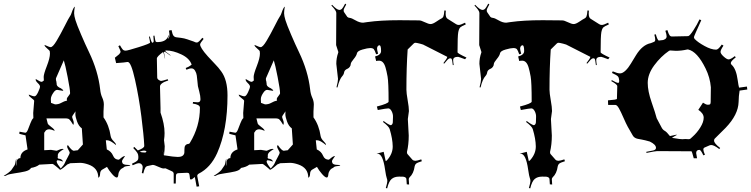

<svg xmlns="http://www.w3.org/2000/svg" viewBox="-100 -930 4095 1047"><path d="M567.4 -41Q572.8 -31.7 590.8 -31.2Q608.9 -30.8 610.4 -27.8Q610.4 -25.9 597.7 -24.7Q585 -23.4 580.6 -21.5Q576.2 -19.5 574.2 -17.1Q572.3 -14.6 565.7 -12Q559.1 -9.3 553 0.2Q546.9 9.8 545.9 17.6Q544.4 38.1 537.1 38.1Q527.8 38.1 511.2 19Q494.6 0 483.4 -20L459 -5.9Q446.3 0.5 445.8 18.1Q445.3 35.6 436 39.1Q436 -14.6 381.3 -33.2Q356 -42 336.7 -42Q317.4 -42 283.2 -40L267.1 -33.2Q265.6 -32.7 256.8 -24.4Q232.4 -2.9 223.1 -2.9L227.1 -6.8H226.1Q224.1 -6.8 207.5 -21.5Q190.9 -36.1 185.1 -36.1L114.3 -32.2Q99.1 -19.5 69.3 -14.2Q62 -1 36.9 4.9Q11.7 10.7 -20 15.1Q-51.8 19.5 -61.3 24.7Q-70.8 29.8 -74.2 29.8Q-77.6 29.8 -79.6 28.8Q-52.7 13.2 -38.6 -2L-21 -27.8Q-17.1 -32.7 -15.4 -46.9Q-13.7 -61 -10.7 -64Q-12.7 -45.9 -12.7 -36.9Q-12.7 -27.8 -10.7 -25.9V-36.1Q-10.7 -66.9 11.2 -67.9Q11.2 -102.5 50.3 -115.2L39.1 -191.9L5.4 -200.2L6.3 -211.9Q33.7 -206.1 38.1 -206.1Q45.4 -206.1 52 -222.2Q58.6 -238.3 66.2 -258.8Q73.7 -279.3 82 -286.1Q81.1 -295.9 81.1 -314L86.4 -379.9Q86.4 -384.8 72 -395Q57.6 -405.3 57.1 -412.1V-414.1Q79.1 -404.8 88.1 -404.8Q97.2 -404.8 107.7 -427.2Q118.2 -449.7 118.2 -457.8Q118.2 -465.8 106.4 -476.6Q91.3 -491.2 95.2 -499Q119.6 -483.9 125.7 -483.9Q131.8 -483.9 139.2 -491.2Q138.2 -495.1 138.2 -510.5Q138.2 -525.9 155.3 -569.6Q172.4 -613.3 172.4 -638.2L171.4 -649.9Q171.4 -653.8 157.5 -665.3Q143.6 -676.8 143.1 -683.1V-685.1Q169.4 -672.9 176.3 -672.9Q188 -672.9 208.5 -707Q229 -741.2 252.2 -787.1Q275.4 -833 281 -840.3Q286.6 -847.7 290 -858.9Q300.8 -890.6 308.1 -894Q304.2 -871.1 304.2 -857.7Q304.2 -844.2 311.5 -820.1Q318.8 -795.9 342.3 -741.2Q365.7 -686.5 385.3 -646Q435.1 -542.5 446.3 -441.9Q448.7 -417 457.5 -397.9Q466.3 -378.9 466.3 -359.9L464.4 -320.8V-290Q494.6 -248 503.4 -188Q506.3 -172.9 519.3 -160.4Q532.2 -147.9 532.2 -141.1L533.2 -138.2Q501.5 -165 485.4 -165H477.1L482.4 -115.2Q506.8 -104.5 516.6 -81.1Q525.4 -59.1 548.3 -59.1Q549.3 -59.1 561 -69.1Q572.8 -79.1 582 -79.1Q565.4 -56.6 565.4 -51.3Q565.4 -45.9 567.4 -42ZM303.2 -107.9 309.1 -108.9 324.2 -110.8 352.1 -142.1 346.2 -230Q329.1 -242.2 320.1 -267.8Q311 -293.5 311 -305.7Q311 -317.9 311.5 -319.8Q312 -321.8 312 -323.2L297.4 -301.8Q293.5 -296.4 293.5 -292.5Q293.5 -288.6 297.9 -277.8Q302.2 -267.1 302.2 -259.5Q302.2 -252 299.3 -249Q285.2 -272.5 278.6 -278.3Q272 -284.2 262.2 -284.2H153.3L160.2 -256.8Q161.6 -251 179.4 -237.8Q197.3 -224.6 198.2 -216.8Q177.2 -225.1 167.7 -225.1Q158.2 -225.1 150.4 -219.2L141.1 -206.1V-110.8L178.2 -112.8L208 -107.9Q210.4 -107.9 221.4 -113Q232.4 -118.2 239.3 -118.2Q246.1 -118.2 248 -117.2Q229 -105.5 222.9 -99.4Q216.8 -93.3 215.3 -85.9V-75.2L214.4 -71.8Q214.4 -64.9 221.7 -64.5Q237.3 -63.5 244.1 -48.8Q222.2 -56.2 215.6 -56.2Q209 -56.2 209 -47.9Q211.4 -36.1 231.4 -11.2Q248.5 -29.3 252.9 -40Q257.3 -50.8 268.8 -71.8Q280.3 -92.8 280.3 -96.7Q280.3 -100.6 273.2 -112.8Q266.1 -125 266.1 -130.1Q266.1 -135.3 270 -139.2Q291 -107.9 303.2 -107.9ZM241.2 -435.1 212.4 -439.9Q202.1 -439.9 193.4 -427.7Q177.2 -405.8 177.2 -389.4Q177.2 -373 178.2 -369.1L200.2 -360.8Q218.8 -360.8 231.4 -367.9Q244.1 -375 250 -377L266.1 -381.8Q264.2 -385.7 264.2 -390.6Q264.2 -395.5 273.2 -406.2Q282.2 -417 282.2 -421.9Q282.2 -441.9 269 -509.5Q255.9 -577.1 248 -601.1L205.1 -502.9V-493.2Q207 -491.2 209 -473.1V-469.2Q210.9 -457 232.4 -448.2Q244.6 -439.9 245.1 -437Q245.1 -435.1 241.2 -435.1Z M800.3 -12.2 793.5 -11.2Q782.7 -11.2 762.5 -21Q742.2 -30.8 732.4 -30.8L705.6 -24.9Q697.3 -23.4 692.4 -16.1Q687.5 -8.8 681.2 16.1L673.3 13.2Q678.2 -12.2 678.2 -19.5Q678.2 -26.9 672.4 -33.4Q666.5 -40 657.2 -40Q647.9 -40 623.5 -28.8L619.6 -37.1Q642.1 -47.4 648.2 -53.5Q654.3 -59.6 654.3 -67.9V-77.1Q654.3 -86.9 649.2 -95.9Q644 -105 626.5 -123L632.3 -128.9Q647 -113.3 652.3 -108.9V-109.9Q686.5 -122.6 686.5 -133.8V-138.2Q684.1 -190.9 670.9 -295.2Q657.7 -399.4 636.2 -495.6Q614.7 -591.8 597.2 -591.8H593.3Q583 -589.4 533.2 -585.9L526.4 -615.2L549.3 -633.8Q557.6 -643.1 557.6 -647.9Q557.6 -652.8 545.4 -678.2L554.2 -683.1Q564 -665.5 569.6 -659.7Q575.2 -653.8 585.4 -653.8Q595.7 -653.8 657 -673.1Q718.3 -692.4 718.3 -697.8Q718.3 -703.1 712.4 -730L717.3 -731Q725.6 -696.8 731.4 -696.8Q738.3 -699.2 738.3 -706.3Q738.3 -713.4 736.3 -734.9L742.2 -735.8Q746.6 -704.6 749.8 -702.4Q752.9 -700.2 760.7 -700.4Q768.6 -700.7 776.4 -701.9Q784.2 -703.1 793.5 -707Q810.5 -713.9 820.3 -737.8L822.3 -736.8L814.5 -716.8Q824.2 -725.6 824.2 -736.8Q824.2 -748 821.3 -763.2L835.4 -766.1Q840.3 -741.7 846.7 -734.4Q853 -727.1 864.5 -726.3Q876 -725.6 886.7 -723.6Q897.5 -721.7 904.3 -720.5Q911.1 -719.2 922.1 -715.3Q933.1 -711.4 936 -710.4Q961.4 -702.1 963.9 -700.2Q966.3 -698.2 974.4 -698.2Q982.4 -698.2 1003.4 -724.1L1010.3 -717.8Q991.2 -694.8 991.2 -687.3Q991.2 -679.7 1001 -663.8Q1010.7 -647.9 1033.4 -622.6Q1056.2 -597.2 1073.5 -579.8Q1090.8 -562.5 1106.9 -540Q1140.6 -493.7 1140.6 -410.2Q1140.6 -221.2 1084 -94.7Q1048.3 -15.6 983.4 17.1Q975.6 22 975.6 29.8L986.3 85.9L972.2 87.9L962.4 35.2L946.3 47.9H936.5Q934.1 16.6 929.4 14.4Q924.8 12.2 919.4 12.2L874.5 14.2Q859.4 14.2 859.4 28.8L858.4 70.8H847.2V18.1Q847.2 9.8 839.4 4.9L807.6 -9.8Q803.7 -12.2 800.3 -12.2ZM794.4 -166 798.3 -132.8Q798.3 -114.3 794.4 -85.9L784.2 -117.2L794.4 -82L795.4 -83Q849.1 -74.2 868.4 -74.2Q887.7 -74.2 896 -80.8Q904.3 -87.4 905.3 -97.2Q906.2 -106.9 905.8 -117.2Q905.3 -141.6 925.3 -145Q932.6 -145 935.5 -150.9Q990.2 -240.7 990.2 -342.8Q990.2 -359.9 951.2 -365.2L952.6 -374Q970.2 -372.1 978 -372.1Q993.2 -372.1 993.2 -388.9Q993.2 -405.8 986.6 -430.9Q980 -456.1 979.2 -460.2Q978.5 -464.4 976.8 -484.1Q975.1 -503.9 973.1 -518.1Q971.2 -532.2 963.6 -544.7Q956.1 -557.1 944.3 -557.1Q932.6 -557.1 916.5 -549.8L912.6 -559.1Q930.2 -565.9 937 -571.5Q943.8 -577.1 944.3 -577.1H945.3Q933.6 -612.3 888.4 -633.5Q843.3 -654.8 806.2 -654.8Q804.2 -654.8 800.3 -652.8Q800.3 -649.9 829.6 -628.9L828.6 -627Q800.3 -647.9 798.3 -647.9L795.4 -647Q794.4 -647 794.4 -642.6Q794.4 -638.2 800.3 -610.8H799.3Q791.5 -646 789.6 -646H788.6Q755.4 -621.6 755.4 -610.8L757.3 -506.8Q757.3 -497.1 772.9 -490.2Q775.4 -488.8 779.8 -488.8Q784.2 -488.8 814.5 -498L817.4 -491.2Q772.5 -477.1 772.5 -458L775.4 -339.8V-315.9Q797.4 -253.9 797.4 -204.1Q797.4 -185.5 794.4 -166ZM661.6 -103Q669.4 -99.1 677.2 -99.1L691.4 -98.1Q695.3 -98.1 699.2 -104Q694.3 -108.9 685.5 -108.9Q676.8 -108.9 661.6 -103ZM795.4 -83 794.4 -85V-85.9ZM706.5 -97.2 704.6 -99.1Z M1712.4 -41Q1717.8 -31.7 1735.8 -31.2Q1753.9 -30.8 1755.4 -27.8Q1755.4 -25.9 1742.7 -24.7Q1730 -23.4 1725.6 -21.5Q1721.2 -19.5 1719.2 -17.1Q1717.3 -14.6 1710.7 -12Q1704.1 -9.3 1698 0.2Q1691.9 9.8 1690.9 17.6Q1689.5 38.1 1682.1 38.1Q1672.9 38.1 1656.2 19Q1639.6 0 1628.4 -20L1604 -5.9Q1591.3 0.5 1590.8 18.1Q1590.3 35.6 1581.1 39.1Q1581.1 -14.6 1526.4 -33.2Q1501 -42 1481.7 -42Q1462.4 -42 1428.2 -40L1412.1 -33.2Q1410.6 -32.7 1401.9 -24.4Q1377.4 -2.9 1368.2 -2.9L1372.1 -6.8H1371.1Q1369.1 -6.8 1352.5 -21.5Q1335.9 -36.1 1330.1 -36.1L1259.3 -32.2Q1244.1 -19.5 1214.4 -14.2Q1207 -1 1181.9 4.9Q1156.7 10.7 1125 15.1Q1093.3 19.5 1083.7 24.7Q1074.2 29.8 1070.8 29.8Q1067.4 29.8 1065.4 28.8Q1092.3 13.2 1106.4 -2L1124 -27.8Q1127.9 -32.7 1129.6 -46.9Q1131.3 -61 1134.3 -64Q1132.3 -45.9 1132.3 -36.9Q1132.3 -27.8 1134.3 -25.9V-36.1Q1134.3 -66.9 1156.2 -67.9Q1156.2 -102.5 1195.3 -115.2L1184.1 -191.9L1150.4 -200.2L1151.4 -211.9Q1178.7 -206.1 1183.1 -206.1Q1190.4 -206.1 1197 -222.2Q1203.6 -238.3 1211.2 -258.8Q1218.8 -279.3 1227.1 -286.1Q1226.1 -295.9 1226.1 -314L1231.4 -379.9Q1231.4 -384.8 1217 -395Q1202.6 -405.3 1202.1 -412.1V-414.1Q1224.1 -404.8 1233.2 -404.8Q1242.2 -404.8 1252.7 -427.2Q1263.2 -449.7 1263.2 -457.8Q1263.2 -465.8 1251.5 -476.6Q1236.3 -491.2 1240.2 -499Q1264.6 -483.9 1270.8 -483.9Q1276.9 -483.9 1284.2 -491.2Q1283.2 -495.1 1283.2 -510.5Q1283.2 -525.9 1300.3 -569.6Q1317.4 -613.3 1317.4 -638.2L1316.4 -649.9Q1316.4 -653.8 1302.5 -665.3Q1288.6 -676.8 1288.1 -683.1V-685.1Q1314.5 -672.9 1321.3 -672.9Q1333 -672.9 1353.5 -707Q1374 -741.2 1397.2 -787.1Q1420.4 -833 1426 -840.3Q1431.6 -847.7 1435.1 -858.9Q1445.8 -890.6 1453.1 -894Q1449.2 -871.1 1449.2 -857.7Q1449.2 -844.2 1456.5 -820.1Q1463.9 -795.9 1487.3 -741.2Q1510.7 -686.5 1530.3 -646Q1580.1 -542.5 1591.3 -441.9Q1593.8 -417 1602.5 -397.9Q1611.3 -378.9 1611.3 -359.9L1609.4 -320.8V-290Q1639.6 -248 1648.4 -188Q1651.4 -172.9 1664.3 -160.4Q1677.2 -147.9 1677.2 -141.1L1678.2 -138.2Q1646.5 -165 1630.4 -165H1622.1L1627.4 -115.2Q1651.9 -104.5 1661.6 -81.1Q1670.4 -59.1 1693.4 -59.1Q1694.3 -59.1 1706.1 -69.1Q1717.8 -79.1 1727.1 -79.1Q1710.4 -56.6 1710.4 -51.3Q1710.4 -45.9 1712.4 -42ZM1448.2 -107.9 1454.1 -108.9 1469.2 -110.8 1497.1 -142.1 1491.2 -230Q1474.1 -242.2 1465.1 -267.8Q1456.1 -293.5 1456.1 -305.7Q1456.1 -317.9 1456.5 -319.8Q1457 -321.8 1457 -323.2L1442.4 -301.8Q1438.5 -296.4 1438.5 -292.5Q1438.5 -288.6 1442.9 -277.8Q1447.3 -267.1 1447.3 -259.5Q1447.3 -252 1444.3 -249Q1430.2 -272.5 1423.6 -278.3Q1417 -284.2 1407.2 -284.2H1298.3L1305.2 -256.8Q1306.6 -251 1324.5 -237.8Q1342.3 -224.6 1343.3 -216.8Q1322.3 -225.1 1312.7 -225.1Q1303.2 -225.1 1295.4 -219.2L1286.1 -206.1V-110.8L1323.2 -112.8L1353 -107.9Q1355.5 -107.9 1366.5 -113Q1377.4 -118.2 1384.3 -118.2Q1391.1 -118.2 1393.1 -117.2Q1374 -105.5 1367.9 -99.4Q1361.8 -93.3 1360.4 -85.9V-75.2L1359.4 -71.8Q1359.4 -64.9 1366.7 -64.5Q1382.3 -63.5 1389.2 -48.8Q1367.2 -56.2 1360.6 -56.2Q1354 -56.2 1354 -47.9Q1356.4 -36.1 1376.5 -11.2Q1393.6 -29.3 1397.9 -40Q1402.3 -50.8 1413.8 -71.8Q1425.3 -92.8 1425.3 -96.7Q1425.3 -100.6 1418.2 -112.8Q1411.1 -125 1411.1 -130.1Q1411.1 -135.3 1415 -139.2Q1436 -107.9 1448.2 -107.9ZM1386.2 -435.1 1357.4 -439.9Q1347.2 -439.9 1338.4 -427.7Q1322.3 -405.8 1322.3 -389.4Q1322.3 -373 1323.2 -369.1L1345.2 -360.8Q1363.8 -360.8 1376.5 -367.9Q1389.2 -375 1395 -377L1411.1 -381.8Q1409.2 -385.7 1409.2 -390.6Q1409.2 -395.5 1418.2 -406.2Q1427.2 -417 1427.2 -421.9Q1427.2 -441.9 1414.1 -509.5Q1400.9 -577.1 1393.1 -601.1L1350.1 -502.9V-493.2Q1352.1 -491.2 1354 -473.1V-469.2Q1356 -457 1377.4 -448.2Q1389.6 -439.9 1390.1 -437Q1390.1 -435.1 1386.2 -435.1Z M2331.1 -872.1 2330.1 -856Q2330.1 -833 2341.3 -827.1L2386.2 -798.8Q2392.6 -793.9 2401.9 -793.9Q2411.1 -793.9 2436 -806.2L2439.9 -796.9Q2417.5 -787.6 2410.2 -781Q2402.8 -774.4 2398.9 -754.2Q2395 -733.9 2395 -645Q2395 -638.7 2443.8 -616.2L2436 -606.9Q2401.4 -620.1 2397.9 -620.1Q2371.1 -620.1 2371.1 -602.1Q2371.1 -594.2 2374 -575.2H2369.1Q2365.7 -605.5 2363.3 -608.4Q2360.8 -611.3 2357.9 -611.8H2354Q2347.7 -611.8 2340.3 -604Q2333 -596.2 2322.3 -583L2317.9 -585.9Q2338.9 -611.8 2338.9 -620.1L2214.8 -683.1Q2211.4 -686.5 2191.2 -691.7Q2170.9 -696.8 2165.5 -696.8Q2160.2 -696.8 2156.2 -692.9L2123 -660.2Q2116.2 -563 2116.2 -440.9Q2116.2 -422.4 2123 -383.8Q2129.9 -345.2 2129.9 -324.2L2124 -280.8L2128.9 -190.9Q2128.9 -142.1 2119.1 -101.1Q2119.1 -92.8 2122.1 -89.8L2148.9 -59.1Q2155.3 -53.2 2164.8 -53.2Q2174.3 -53.2 2197.3 -61L2200.2 -50.8Q2176.3 -43.5 2169.4 -37.8Q2162.6 -32.2 2161.1 -22.9Q2155.8 16.6 2133.3 37.1Q2128.9 42.5 2128.9 46.9L2130.9 76.2L2118.2 75.2L2116.2 47.9Q2116.2 31.2 2081.5 33.2Q2076.7 33.2 2075.2 33.2Q2051.3 33.2 2035.9 45.7Q2020.5 58.1 2011.2 97.2L2003.9 95.2Q2012.2 65.9 2012.2 57.4Q2012.2 48.8 2008.8 40.5Q2005.4 32.2 2000 -3.9Q1987.8 -91.8 1959 -91.8H1954.1Q1955.1 -92.8 1956.1 -92.8L1992.2 -102.1L2002.9 -53.2L2003.9 -51.8Q2005.9 -51.8 2011.2 -57.1Q2042 -91.8 2041.5 -132.1Q2041 -172.4 2024.9 -226.1Q2020.5 -240.7 1988.3 -265.1L1992.2 -270Q2018.1 -250 2031.2 -247.1Q2040.5 -250 2042 -262.2L2043 -291Q2043.9 -307.6 2035.9 -323.2Q2027.8 -338.9 2017.3 -338.9Q2006.8 -338.9 1960 -330.1L1955.1 -349.1Q2019 -365.7 2019 -376Q2019 -481.9 2013.4 -512.7Q2007.8 -543.5 2002.4 -561.5Q1991.7 -599.1 1967.3 -599.1Q1957 -599.1 1951.2 -597.2L1945.3 -622.1Q1978 -630.4 1978 -651.9Q1978 -683.1 1969.2 -683.1Q1963.4 -683.1 1959.7 -677.7Q1956.1 -672.4 1956.1 -665Q1956.1 -657.7 1961.9 -637.2L1951.2 -633.8Q1943.8 -655.3 1938.5 -661.6Q1933.1 -668 1918.9 -668Q1904.8 -668 1876.7 -659.9Q1848.6 -651.9 1846.4 -639.2Q1844.2 -626.5 1828.6 -607.9Q1813 -589.4 1812.7 -580.8Q1812.5 -572.3 1807.1 -565.2Q1801.8 -558.1 1795.9 -555.7Q1779.3 -548.8 1776.9 -537.1Q1774.9 -523.9 1767.1 -515.6Q1751 -498.5 1740.2 -453.1L1734.9 -454.1Q1743.2 -485.4 1743.2 -500L1733.9 -582Q1733.9 -613.3 1744.1 -642.1L1745.1 -646L1732.9 -684.1L1733.9 -859.9Q1733.9 -872.1 1707 -899.9L1710.9 -903.8Q1737.3 -876 1750 -876H1752Q1758.8 -876 1764.6 -881.8Q1770.5 -887.7 1782.2 -910.2L1788.1 -905.8Q1773.9 -881.3 1773.9 -873.8Q1773.9 -866.2 1776.9 -862.8L1793.9 -837.9Q1798.8 -833 1808.1 -832.3Q1817.4 -831.5 1839.1 -818.8Q1860.8 -806.2 1879.9 -806.2L1903.3 -809.6Q1974.6 -819.8 2079.1 -819.8L2185.1 -818.8Q2196.3 -818.8 2216.6 -808.8Q2236.8 -798.8 2248.3 -798.8Q2259.8 -798.8 2280 -812.5Q2300.3 -826.2 2307.4 -829.3Q2314.5 -832.5 2317.9 -840.3Q2321.3 -848.1 2323.2 -873ZM2214.8 -683.1Q2214.8 -683.1 2216.3 -682.1Q2214.8 -682.1 2214.8 -683.1Z M3111.3 -872.1 3110.4 -856Q3110.4 -833 3121.6 -827.1L3166.5 -798.8Q3172.9 -793.9 3182.1 -793.9Q3191.4 -793.9 3216.3 -806.2L3220.2 -796.9Q3197.8 -787.6 3190.4 -781Q3183.1 -774.4 3179.2 -754.2Q3175.3 -733.9 3175.3 -645Q3175.3 -638.7 3224.1 -616.2L3216.3 -606.9Q3181.6 -620.1 3178.2 -620.1Q3151.4 -620.1 3151.4 -602.1Q3151.4 -594.2 3154.3 -575.2H3149.4Q3146 -605.5 3143.6 -608.4Q3141.1 -611.3 3138.2 -611.8H3134.3Q3127.9 -611.8 3120.6 -604Q3113.3 -596.2 3102.5 -583L3098.1 -585.9Q3119.1 -611.8 3119.1 -620.1L2995.1 -683.1Q2991.7 -686.5 2971.4 -691.7Q2951.2 -696.8 2945.8 -696.8Q2940.4 -696.8 2936.5 -692.9L2903.3 -660.2Q2896.5 -563 2896.5 -440.9Q2896.5 -422.4 2903.3 -383.8Q2910.2 -345.2 2910.2 -324.2L2904.3 -280.8L2909.2 -190.9Q2909.2 -142.1 2899.4 -101.1Q2899.4 -92.8 2902.3 -89.8L2929.2 -59.1Q2935.5 -53.2 2945.1 -53.2Q2954.6 -53.2 2977.5 -61L2980.5 -50.8Q2956.5 -43.5 2949.7 -37.8Q2942.9 -32.2 2941.4 -22.9Q2936 16.6 2913.6 37.1Q2909.2 42.5 2909.2 46.9L2911.1 76.2L2898.4 75.2L2896.5 47.9Q2896.5 31.2 2861.8 33.2Q2856.9 33.2 2855.5 33.2Q2831.5 33.2 2816.2 45.7Q2800.8 58.1 2791.5 97.2L2784.2 95.2Q2792.5 65.9 2792.5 57.4Q2792.5 48.8 2789.1 40.5Q2785.6 32.2 2780.3 -3.9Q2768.1 -91.8 2739.3 -91.8H2734.4Q2735.4 -92.8 2736.3 -92.8L2772.5 -102.1L2783.2 -53.2L2784.2 -51.8Q2786.1 -51.8 2791.5 -57.1Q2822.3 -91.8 2821.8 -132.1Q2821.3 -172.4 2805.2 -226.1Q2800.8 -240.7 2768.6 -265.1L2772.5 -270Q2798.3 -250 2811.5 -247.1Q2820.8 -250 2822.3 -262.2L2823.2 -291Q2824.2 -307.6 2816.2 -323.2Q2808.1 -338.9 2797.6 -338.9Q2787.1 -338.9 2740.2 -330.1L2735.4 -349.1Q2799.3 -365.7 2799.3 -376Q2799.3 -481.9 2793.7 -512.7Q2788.1 -543.5 2782.7 -561.5Q2772 -599.1 2747.6 -599.1Q2737.3 -599.1 2731.4 -597.2L2725.6 -622.1Q2758.3 -630.4 2758.3 -651.9Q2758.3 -683.1 2749.5 -683.1Q2743.7 -683.1 2740 -677.7Q2736.3 -672.4 2736.3 -665Q2736.3 -657.7 2742.2 -637.2L2731.4 -633.8Q2724.1 -655.3 2718.8 -661.6Q2713.4 -668 2699.2 -668Q2685.1 -668 2657 -659.9Q2628.9 -651.9 2626.7 -639.2Q2624.5 -626.5 2608.9 -607.9Q2593.3 -589.4 2593 -580.8Q2592.8 -572.3 2587.4 -565.2Q2582 -558.1 2576.2 -555.7Q2559.6 -548.8 2557.1 -537.1Q2555.2 -523.9 2547.4 -515.6Q2531.2 -498.5 2520.5 -453.1L2515.1 -454.1Q2523.4 -485.4 2523.4 -500L2514.2 -582Q2514.2 -613.3 2524.4 -642.1L2525.4 -646L2513.2 -684.1L2514.2 -859.9Q2514.2 -872.1 2487.3 -899.9L2491.2 -903.8Q2517.6 -876 2530.3 -876H2532.2Q2539.1 -876 2544.9 -881.8Q2550.8 -887.7 2562.5 -910.2L2568.4 -905.8Q2554.2 -881.3 2554.2 -873.8Q2554.2 -866.2 2557.1 -862.8L2574.2 -837.9Q2579.1 -833 2588.4 -832.3Q2597.7 -831.5 2619.4 -818.8Q2641.1 -806.2 2660.2 -806.2L2683.6 -809.6Q2754.9 -819.8 2859.4 -819.8L2965.3 -818.8Q2976.6 -818.8 2996.8 -808.8Q3017.1 -798.8 3028.6 -798.8Q3040 -798.8 3060.3 -812.5Q3080.6 -826.2 3087.6 -829.3Q3094.7 -832.5 3098.1 -840.3Q3101.6 -848.1 3103.5 -873ZM2995.1 -683.1Q2995.1 -683.1 2996.6 -682.1Q2995.1 -682.1 2995.1 -683.1Z M3930.2 -452.1 3973.1 -458 3975.1 -441.9 3933.1 -436Q3928.2 -407.2 3927.7 -374Q3925.8 -304.7 3856.9 -232.9L3797.4 -173.8Q3793.9 -170.4 3793.9 -163.1Q3793.9 -148.4 3827.1 -123L3822.3 -117.2Q3793.5 -139.2 3778.3 -139.2L3772 -138.2Q3770 -138.2 3769 -137.2L3743.2 -126Q3735.4 -123 3735.4 -114.7Q3735.4 -106.4 3744.1 -85.9L3735.4 -83Q3721.7 -112.8 3714.4 -112.8Q3696.3 -112.8 3696.3 -95.2Q3696.3 -93.8 3701.2 -66.9H3683.1Q3673.3 -105 3670.4 -105L3483.4 -106Q3474.6 -106 3425.3 -96.2L3424.3 -102.1Q3468.3 -109.9 3468.3 -111.8Q3477.1 -115.2 3477.1 -124Q3477.1 -141.6 3443.4 -158.2L3418 -165Q3411.1 -167 3398.2 -169.2Q3385.3 -171.4 3377.9 -172.9Q3358.4 -176.8 3350.1 -191.9L3323.2 -238.8Q3314.5 -254.4 3300 -287.6Q3285.6 -320.8 3275.1 -339.4Q3264.6 -357.9 3255.4 -357.9H3216.3L3215.3 -382.8Q3264.2 -386.2 3264.2 -391.1L3266.1 -460Q3266.1 -469.7 3233.4 -487.8L3236.3 -493.2Q3262.2 -478 3271 -478Q3277.3 -478 3276.4 -492.4Q3275.4 -506.8 3269.5 -513.4Q3263.7 -520 3237.3 -532.2L3241.2 -541Q3267.1 -529.8 3281 -529.8Q3294.9 -529.8 3310.8 -544.9Q3326.7 -560.1 3340.1 -582.8Q3353.5 -605.5 3368.2 -628.9Q3403.3 -686 3449.2 -694.8L3467.3 -702.1Q3473.1 -705.1 3473.1 -713.6Q3473.1 -722.2 3468.3 -741.2L3476.1 -743.2Q3485.8 -709 3493.2 -709L3517.1 -711.9Q3517.6 -711.9 3527.3 -716.8Q3535.2 -722.2 3535.2 -731.7Q3535.2 -741.2 3528.3 -762.2L3539.1 -766.1Q3546.4 -744.1 3551.3 -737.5Q3556.2 -731 3564 -731L3652.3 -732.9Q3660.6 -733.4 3681.2 -764.9Q3701.7 -796.4 3714.4 -824.2L3724.1 -819.8Q3684.1 -731.9 3684.1 -727.5Q3684.1 -723.1 3689 -715.8H3689.9Q3706.5 -698.7 3742.4 -679Q3778.3 -659.2 3805.2 -659.2Q3816.9 -659.2 3835.9 -687L3845.2 -681.2Q3829.1 -657.2 3829.1 -647.2Q3829.1 -637.2 3846.2 -621.6Q3863.3 -606 3873.5 -606Q3883.8 -606 3907.2 -624L3912.1 -617.2Q3885.3 -596.2 3885.3 -586.9V-584Q3886.7 -579.6 3889.2 -577.1Q3914.6 -555.2 3922.9 -492.2Q3926.8 -463.4 3930.2 -452.1ZM3585.9 -652.8 3554.2 -654.8Q3552.2 -654.8 3548.3 -652.8Q3503.4 -622.1 3467.8 -574Q3432.1 -525.9 3432.1 -478Q3432.1 -433.1 3453.4 -372.1Q3474.6 -311 3481 -285.2Q3498.5 -253.9 3505.9 -238.3Q3513.2 -222.7 3524.4 -216.8Q3535.6 -210.9 3553.2 -188L3589.4 -195.8L3590.3 -193.8Q3577.1 -187 3564 -178.2Q3568.4 -177.7 3581.1 -175.8Q3606.9 -170.9 3621.1 -170.9L3638.2 -171.9L3654.3 -170.9Q3662.1 -170.9 3665 -173.8L3676.3 -184.1Q3701.2 -206.1 3719.2 -235.4Q3737.3 -264.6 3737.3 -288.1Q3737.3 -311.5 3708 -331.1L3733.4 -370.1Q3750 -358.9 3759.5 -358.9Q3769 -358.9 3772 -361.3Q3775.4 -364.7 3775.4 -374L3776.4 -454.1Q3772 -507.3 3747.6 -556.6Q3702.1 -649.4 3652.3 -660.2H3647.9Q3615.2 -652.8 3585.9 -652.8ZM3886.2 -581.1Q3886.2 -581.1 3885.3 -584Q3885.3 -582 3886.2 -581.1Z"/></svg>

Font: Eater
Style: Regular
Weight: 400
Version: Version 001.002